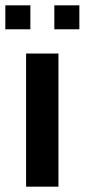

<svg xmlns="http://www.w3.org/2000/svg" viewBox="-47 -701 318 721"><path d="M51 0V-500H172.5V0ZM157 -591V-681H251V-591ZM-27 -591V-681H67V-591Z"/></svg>

Font: Cabin
Style: Bold
Weight: 700
Width: 4
Designer: Pablo Impallari
Foundry: Pablo Impallari. http://www.impallari.com Igino Marini. http://www.ikern.com
Version: Version 3.001